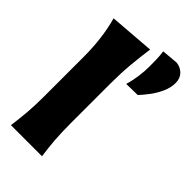

<svg xmlns="http://www.w3.org/2000/svg" viewBox="-242 -873 948 948"><g transform="rotate(45 232.0 -398.5)"><path d="M36.5 0Q43.5 -52.5 47.8 -102.2Q52 -152 52 -214.5V-493Q52 -553.5 45.2 -612Q38.5 -670.5 22 -731.5L258.5 -750Q250 -691.5 244.2 -627.5Q238.5 -563.5 238.5 -493V-214.5Q238.5 -152 242.2 -102.2Q246 -52.5 253.5 0ZM295 -546.5Q305 -580.5 310.2 -617.2Q315.5 -654 315.5 -686.5Q315.5 -712.5 314.8 -738.2Q314 -764 310.5 -789.5L396 -797Q424.5 -794.5 444.5 -774.8Q464.5 -755 464.5 -722.5Q464.5 -690 449.8 -657Q435 -624 413.8 -595.8Q392.5 -567.5 374 -548Z"/></g></svg>

Font: Commissioner Flair ExtraBold
Style: Regular
Weight: 800
Designer: Kostas Bartsokas
Foundry: Kostas Bartsokas
Version: Version 1.000; ttfautohint (v1.8.3)